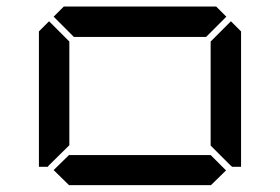

<svg xmlns="http://www.w3.org/2000/svg" viewBox="-20 -1020 856 587"><path d="M130 -515 126 -510H99V-924L130 -955L192 -893V-576ZM144 -969 175 -1000H641L672 -969L610 -907H206ZM671 -499 624 -453V-454H192V-453L144 -500L192 -547V-546H624ZM686 -955 717 -924V-510H690L685 -514L624 -575V-893Z"/></svg>

Font: DSEG7 Classic
Style: Regular
Weight: 400
Designer: Keshikan(Twitter:@keshinomi_88pro)
Version: Version 0.46